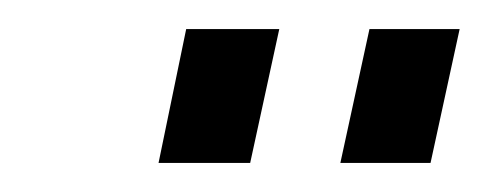

<svg xmlns="http://www.w3.org/2000/svg" viewBox="-20 -686 336 132"><path d="M108 -666H172L152 -574H89ZM234 -666H296L276 -574H214Z"/></svg>

Font: Decalotype Light Italic
Style: Regular
Weight: 300
Italic angle: -12°
Designer: Alfredo Marco Pradil
Foundry: Alfredo Marco Pradil
Version: Version 1.0